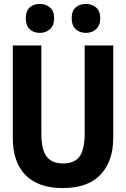

<svg xmlns="http://www.w3.org/2000/svg" viewBox="-20 -945 640 975"><path d="M255 -852Q255 -889 234 -907Q213 -925 182 -925Q151 -925 131 -907.5Q111 -890 111 -852Q111 -815 131 -796.5Q151 -778 182 -778Q213 -778 234 -797Q255 -816 255 -852ZM489 -852Q489 -889 468 -907Q447 -925 416 -925Q385 -925 364.5 -907.5Q344 -890 344 -852Q344 -816 364.5 -797Q385 -778 416 -778Q447 -778 468 -797Q489 -816 489 -852ZM555 -244V-714H410V-269Q410 -187 384.5 -151Q359 -115 300 -115Q244 -115 217 -149.5Q190 -184 190 -268V-714H45V-243Q45 -122 109.5 -56Q174 10 298 10Q427 10 491 -58.5Q555 -127 555 -244Z"/></svg>

Font: Noto Sans Mono UI
Style: Bold
Weight: 700
Designer: Monotype Design team
Foundry: Monotype Imaging Inc.
Version: 1.000